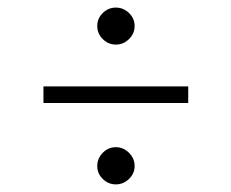

<svg xmlns="http://www.w3.org/2000/svg" viewBox="-20 -482 613 509"><path d="M95.2 -209V-252.9H479V-209ZM252.4 -7.6Q237.8 -22 237.8 -42Q237.8 -62 252.4 -76.9Q267.1 -91.8 287.1 -91.8Q307.1 -91.8 322 -76.9Q336.9 -62 336.9 -42Q336.9 -22 322 -7.6Q307.1 6.8 287.1 6.8Q267.1 6.8 252.4 -7.6ZM252.4 -378.4Q237.8 -393.1 237.8 -413.1Q237.8 -433.1 252.4 -447.5Q267.1 -461.9 287.1 -461.9Q307.1 -461.9 322 -447.5Q336.9 -433.1 336.9 -413.1Q336.9 -393.1 322 -378.4Q307.1 -363.8 287.1 -363.8Q267.1 -363.8 252.4 -378.4Z"/></svg>

Font: Dihjauti S
Style: Regular
Weight: 400
Designer: T. Christopher White
Version: Version 3.0.0